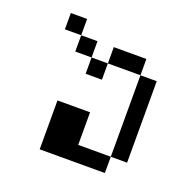

<svg xmlns="http://www.w3.org/2000/svg" viewBox="-96 -596 692 692"><g transform="rotate(20 250.0 -250.0)"><path d="M125 -187.5V0H375V-62.5H250Q250 -62.5 250 -187.5ZM375 -62.5H437.5V-375H375ZM187.5 -375V-312.5H250V-375ZM187.5 -375V-437.5H125V-375ZM250 -375H375V-437.5H250ZM125 -437.5V-500H62.5V-437.5Z"/></g></svg>

Font: CalcUnifontExMono
Style: Regular
Weight: 500
Version: Version 15.0.06